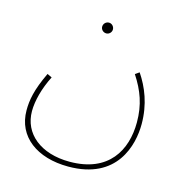

<svg xmlns="http://www.w3.org/2000/svg" viewBox="-105 -584 894 915"><g transform="rotate(15 342.0 -126.5)"><path d="M322 -430C336 -430 348 -442 348 -456C348 -471 336 -483 322 -483C307 -483 295 -471 295 -456C295 -442 307 -430 322 -430ZM50 22C50 152 157 230 311 230C552 230 597 48 597 -56C597 -154 565 -231 524 -292L504 -278C549 -209 573 -145 573 -58C573 79 504 206 311 206C168 206 76 130 76 19C76 -32 93 -97 125 -160L102 -171C59 -81 50 -28 50 22Z"/></g></svg>

Font: Noto Sans Arabic Thin
Style: Regular
Weight: 100
Designer: Monotype Design Team, Nadine Chahine, Nizar Qandah and Khaled Hosny
Foundry: Monotype Imaging Inc.
Version: Version 2.012